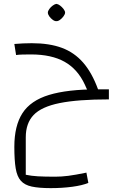

<svg xmlns="http://www.w3.org/2000/svg" viewBox="-20 -701 582 991"><path d="M242 270Q181 270 144 262Q107 254 87.5 232Q68 210 61 168Q54 126 54 57Q54 -52 96 -117Q138 -182 233 -211Q328 -240 486 -240L542 -188Q382 -188 288 -169Q194 -150 153.5 -107.5Q113 -65 113 8V201Q141 207 175.5 209Q210 211 265 211Q297 211 332.5 206.5Q368 202 426 190L436 243Q405 256 353 263Q301 270 242 270ZM542 -188Q486 -188 460.5 -204Q435 -220 418 -264Q381 -344 313.5 -382Q246 -420 140 -420Q116 -420 96.5 -419.5Q77 -419 63 -417L54 -474Q76 -476 99 -477Q122 -478 144 -478Q235 -478 299.5 -454Q364 -430 409.5 -377.5Q455 -325 486 -240H542ZM271 -592Q263 -591 252.5 -598.5Q242 -606 234.5 -616.5Q227 -627 227 -636Q227 -644 234.5 -654.5Q242 -665 252.5 -672.5Q263 -680 271 -681Q280 -680 290 -672.5Q300 -665 308 -654.5Q316 -644 316 -636Q316 -628 308 -617Q300 -606 289.5 -598.5Q279 -591 271 -592Z"/></svg>

Font: Changa ExtraLight
Style: Regular
Weight: 250
Designer: Eduardo Rodriguez Tunni
Foundry: Eduardo Rodriguez Tunni
Version: Version 3.002; ttfautohint (v1.8.2)